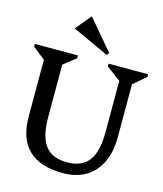

<svg xmlns="http://www.w3.org/2000/svg" viewBox="-136 -1037 980 1153"><g transform="rotate(15 354.0 -460.5)"><path d="M549 -607 460 -673V-690H706V-673L628 -607V-281Q628 -187 596.5 -120.5Q565 -54 506 -19Q447 16 364 16Q223 16 151 -53Q79 -122 79 -259V-612L2 -673V-690H270V-673L193 -612V-287Q193 -166 236 -109.5Q279 -53 371 -53Q463 -53 506 -109.5Q549 -166 549 -287ZM435 -738 211 -841V-844L288 -937H291L448 -752Z"/></g></svg>

Font: Platypi Light
Style: Regular
Weight: 400
Version: Version 1.200